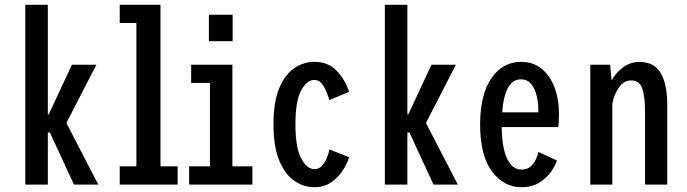

<svg xmlns="http://www.w3.org/2000/svg" viewBox="-20 -770 2865 801"><path d="M85.5 0V-750H179.5V-293H183.5L280 -500H382L257 -257L390 0H288.5L188 -217.5H179.5V0Z M479.5 0V-76H549V-674H479.5V-750H649.5V-76H721V0Z M851.5 -708.5H950.5V-598H851.5ZM769 0V-76H856V-424H777.5V-500H949.5V-76H1033V0Z M1291.5 11Q1247 11 1208.2 -15.5Q1169.5 -42 1145.2 -99.8Q1121 -157.5 1121 -251Q1121 -345.5 1145.2 -402.8Q1169.5 -460 1208.2 -486Q1247 -512 1291.5 -512Q1349.5 -512 1384.8 -474.5Q1420 -437 1436.5 -387L1354.5 -352.5Q1348.5 -370.5 1340.5 -390Q1332.5 -409.5 1320.8 -423Q1309 -436.5 1291 -436.5Q1260 -436.5 1236.2 -392.5Q1212.5 -348.5 1212.5 -251Q1212.5 -155 1236.2 -109.8Q1260 -64.5 1291.5 -64.5Q1310.5 -64.5 1323.2 -78.5Q1336 -92.5 1343.8 -111.8Q1351.5 -131 1354.5 -146.5L1436.5 -114Q1428 -86.5 1409 -57.5Q1390 -28.5 1360.8 -8.8Q1331.5 11 1291.5 11Z M1585.5 0V-750H1679.5V-293H1683.5L1780 -500H1882L1757 -257L1890 0H1788.5L1688 -217.5H1679.5V0Z M2154.5 11Q2082 11 2032.5 -55Q1983 -121 1983 -250.5Q1983 -375 2030 -443.5Q2077 -512 2154.5 -512Q2204 -512 2239.2 -483.5Q2274.5 -455 2293.2 -405.8Q2312 -356.5 2312 -293.5Q2312 -274 2311 -261Q2310 -248 2309 -240H2073Q2074.5 -149.5 2096.5 -106Q2118.5 -62.5 2155.5 -62.5Q2180 -62.5 2194.8 -76.5Q2209.5 -90.5 2216.8 -108Q2224 -125.5 2226.5 -136L2303.5 -100.5Q2298.5 -83 2281 -56.5Q2263.5 -30 2232.2 -9.5Q2201 11 2154.5 11ZM2153 -439Q2085.5 -439 2075 -301.5H2226V-308.5Q2226 -340 2219 -370Q2212 -400 2196 -419.5Q2180 -439 2153 -439Z M2442.5 0V-500H2525.5L2531.5 -434.5Q2550 -467.5 2579.8 -489.5Q2609.5 -511.5 2649 -511.5Q2708.5 -511.5 2736 -465.8Q2763.5 -420 2763.5 -335.5V0H2671V-305Q2671 -366 2659.5 -400.2Q2648 -434.5 2613 -434.5Q2583.5 -434.5 2562.5 -405.5Q2541.5 -376.5 2534.5 -337V0Z"/></svg>

Font: Trispace Condensed
Style: Regular
Weight: 400
Width: 3
Designer: Tyler Finck
Foundry: Etcetera Type Company
Version: Version 1.210; ttfautohint (v1.8.3)